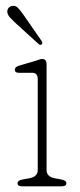

<svg xmlns="http://www.w3.org/2000/svg" viewBox="-20 -654 282 674"><path d="M143.5 -428V-57.5Q143.5 -34 171 -28.5L195 -24Q213 -20.5 213 -11Q213 0 197 0H57.5Q41.5 0 41.5 -11Q41.5 -20.5 59.5 -24L84.5 -28.5Q112.5 -34 112.5 -57.5V-376Q112.5 -399 92.5 -398.5H47.5Q32 -398 32 -409.5Q32 -419 47 -423.5L103 -440Q108.5 -441.5 115.8 -444.2Q123 -447 128 -447Q143.5 -447 143.5 -428ZM63.5 -600.5 125.5 -511Q127.5 -508 128.5 -504.5Q129.5 -501 126.5 -498.5Q121.5 -494 116 -499L32 -575.5Q22.5 -584.5 15 -592.8Q7.5 -601 6 -609.5Q4.5 -618 9 -624.8Q13.5 -631.5 22.5 -633Q34 -635.5 42.8 -626.5Q51.5 -617.5 63.5 -600.5Z"/></svg>

Font: Fraunces 72pt S100 Thin
Style: Regular
Weight: 100
Version: Version 1.000; ttfautohint (v1.8.3)